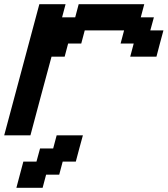

<svg xmlns="http://www.w3.org/2000/svg" viewBox="-20 -645 799 915"><path d="M58.1 250H183.1L199.7 187.5H262.2L278.8 125H341.3Q346.7 104 357.9 62.5Q369.1 21 375 0H250L233.4 62.5H170.9L153.8 125H91.3Q85.9 145.5 74.7 187.3Q63.5 229 58.1 250ZM0 0H125Q141.6 -62.5 175 -187.5Q208.5 -312.5 225.6 -375H288.1L304.7 -437.5H367.2L383.8 -500H571.3L554.7 -437.5H617.2L600.6 -375H725.6Q731 -395.5 741.9 -437.3Q752.9 -479 758.8 -500H696.3L713.4 -562.5H650.9L667.5 -625H355L338.4 -562.5H275.9L292.5 -625H167.5Q139.6 -520.5 83.7 -312.3Q27.8 -104 0 0Z"/></svg>

Font: Faithful 32x
Style: Oblique
Weight: 400
Foundry: Faithful Resource Pack
Version: Version 1.0; January 27, 2023